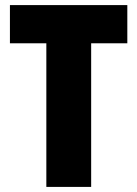

<svg xmlns="http://www.w3.org/2000/svg" viewBox="-20 -734 539 754"><path d="M338 0H162V-564H19V-714H480V-564H338Z"/></svg>

Font: Noto Sans Khmer UI Condensed Black
Style: Regular
Weight: 900
Width: 3
Designer: Danh Hong and the Monotype Design Team
Foundry: Monotype Imaging Inc.
Version: Version 2.002; ttfautohint (v1.8.4.7-5d5b)